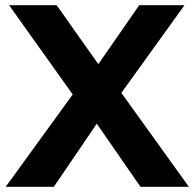

<svg xmlns="http://www.w3.org/2000/svg" viewBox="-20 -722 757 742"><path d="M523 0 354 -244 188 0H2L261 -357L15 -702H199L360 -474L518 -702H693L449 -363L710 0Z"/></svg>

Font: Montserrat GRBold
Style: Regular
Weight: 700
Designer: Julieta Ulanovsky
Foundry: Julieta Ulanovsky
Version: Version 1.00 May 29, 2023, initial release